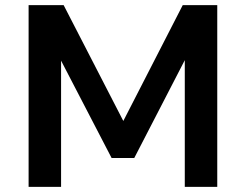

<svg xmlns="http://www.w3.org/2000/svg" viewBox="-20 -725 953 745"><path d="M91 0V-705H227L465 -243H452L689 -705H823V0H697V-507H705L501 -112H413L208 -507H217V0Z"/></svg>

Font: Nunito Sans 9pt
Style: Bold
Weight: 700
Version: Version 3.101;gftools[0.9.27]